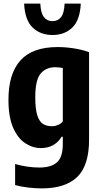

<svg xmlns="http://www.w3.org/2000/svg" viewBox="-20 -817 564 1067"><path d="M212 230Q178.5 230 138.5 225.5Q98.5 221 64 211.5V94.5Q132.5 114 199.5 114Q264 114 296.5 85.2Q329 56.5 329 -16.5V-57H322Q305.5 -28 276.2 -11Q247 6 207.5 6Q162 6 120.8 -20.8Q79.5 -47.5 53.2 -106.8Q27 -166 27 -263Q27 -407 93.5 -481.2Q160 -555.5 300.5 -555.5Q343.5 -555.5 390.5 -548.2Q437.5 -541 475 -527V-41.5Q475 103.5 408.8 166.8Q342.5 230 212 230ZM268.5 -115.5Q285.5 -115.5 302 -122.2Q318.5 -129 329 -142.5V-439Q320.5 -440.5 309.2 -442Q298 -443.5 288 -443.5Q235 -443.5 205.5 -407.8Q176 -372 176 -276.5Q176 -211 187.2 -176Q198.5 -141 219 -128.2Q239.5 -115.5 268.5 -115.5ZM272 -622.5Q204.5 -622.5 161.5 -663.8Q118.5 -705 114 -797H204Q206.5 -744 224.2 -721.8Q242 -699.5 272 -699.5Q301.5 -699.5 319.2 -721.8Q337 -744 339 -797H429Q424.5 -705 381.8 -663.8Q339 -622.5 272 -622.5Z"/></svg>

Font: Encode Sans Condensed Condensed
Style: Bold
Weight: 700
Width: 3
Designer: Multiple Designers
Foundry: Impallari Type
Version: Version 3.000; ttfautohint (v1.8.3) -l 8 -r 50 -G 200 -x 14 